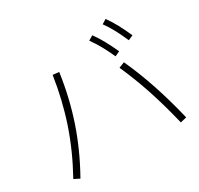

<svg xmlns="http://www.w3.org/2000/svg" viewBox="-168 -1025 1274 1229"><g transform="rotate(-30 469.0 -411.0)"><path d="M669.9 -502.9 711.9 -519.5Q763.7 -406.2 804.4 -284.2Q845.2 -162.1 880.9 -14.6L835 -3.9Q800.8 -146.5 760.7 -268.1Q720.7 -389.6 669.9 -502.9ZM276.4 -677.7 322.3 -672.9Q297.4 -495.6 242.9 -334.5Q188.5 -173.3 98.6 -13.7L57.6 -34.2Q144.5 -190.9 197.5 -347.7Q250.5 -504.4 276.4 -677.7ZM588.9 -750 623 -770.5Q650.4 -732.4 673.1 -691.2Q695.8 -649.9 720.7 -595.7L684.6 -579.1Q661.1 -631.8 638.4 -672.4Q615.7 -712.9 588.9 -750ZM715.8 -797.9 749 -818.4Q776.9 -779.3 799.6 -737.1Q822.3 -694.8 845.7 -641.6L809.6 -626Q785.6 -681.2 763.7 -721.7Q741.7 -762.2 715.8 -797.9Z"/></g></svg>

Font: Pretendard JP ExtraLight
Style: Regular
Weight: 200
Designer: Base glyphs from Inter by Rasmus Andersson; Hangeul glyphs from Noto Sans CJK(Source Han Sans) by Jang Soo-young and Kan
Foundry: Kil Hyung-jin
Version: Version 1.309